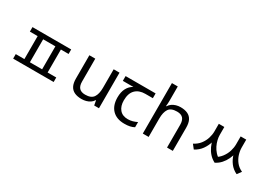

<svg xmlns="http://www.w3.org/2000/svg" viewBox="19 -1627 3528 2504"><g transform="rotate(30 1783.0 -375.0)"><path d="M173 -483H756V-415H173ZM160 -69H770V-1H160ZM290 -429H373V-42H290ZM557 -429H640V-42H557Z M1453 -536V0H1381L1368 -71H1364Q1347 -43 1320 -25Q1293 -7 1261 1.5Q1229 10 1194 10Q1130 10 1086.5 -10.5Q1043 -31 1021 -74Q999 -117 999 -185V-536H1088V-191Q1088 -127 1117 -95Q1146 -63 1207 -63Q1296 -63 1330.5 -113Q1365 -163 1365 -257V-536Z M1839 10Q1721 10 1656 -57Q1591 -124 1591 -245Q1591 -325 1620 -380.5Q1649 -436 1703 -465H1544V-537H1996V-465H1883Q1789 -465 1735.5 -411.5Q1682 -358 1682 -252Q1682 -165 1725 -114.5Q1768 -64 1848 -64Q1885 -64 1919 -73.5Q1953 -83 1985 -99V-21Q1956 -5 1921 2.5Q1886 10 1839 10Z M2201 -537Q2201 -518 2199.5 -498Q2198 -478 2196 -462H2202Q2219 -490 2245 -508Q2271 -526 2303 -535.5Q2335 -545 2369 -545Q2434 -545 2477.5 -524.5Q2521 -504 2543 -461Q2565 -418 2565 -349V0H2478V-343Q2478 -408 2449 -440Q2420 -472 2358 -472Q2268 -472 2234.5 -421.5Q2201 -371 2201 -277V0H2113V-760H2201Z M2908 -606H2973V-489Q2973 -427 2954.5 -361.5Q2936 -296 2896.5 -240.5Q2857 -185 2793 -152L2745 -213Q2803 -242 2839 -288.5Q2875 -335 2891.5 -388.5Q2908 -442 2908 -489ZM2929 -606H2991V-486Q2991 -451 3000.5 -411.5Q3010 -372 3029 -333Q3048 -294 3078.5 -260Q3109 -226 3151 -203L3114 -139Q3064 -165 3029 -204.5Q2994 -244 2972 -292.5Q2950 -341 2939.5 -390.5Q2929 -440 2929 -486ZM3237 -606H3300V-486Q3300 -439 3289.5 -388.5Q3279 -338 3256.5 -290Q3234 -242 3198.5 -202.5Q3163 -163 3114 -139L3076 -203Q3132 -233 3168 -281Q3204 -329 3220.5 -383Q3237 -437 3237 -486ZM3256 -606H3321V-489Q3321 -437 3337.5 -384Q3354 -331 3389.5 -286Q3425 -241 3483 -215L3437 -153Q3372 -184 3332 -237.5Q3292 -291 3274 -356.5Q3256 -422 3256 -489Z"/></g></svg>

Font: korean25
Style: Book
Weight: 400
Designer: Jelle Bosma - Monotype Design Team
Foundry: Monotype Imaging Inc.
Version: Version 2.003